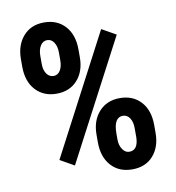

<svg xmlns="http://www.w3.org/2000/svg" viewBox="-82 -794 803 877"><g transform="rotate(-10 319.5 -355.5)"><path d="M47.4 -574.2Q47.4 -639.2 83.3 -680.2Q119.1 -721.2 180.2 -721.2Q241.2 -721.2 277.6 -680.9Q314 -640.6 314 -572.3V-536.6Q314 -470.7 277.8 -430.7Q241.7 -390.6 181.2 -390.6Q121.1 -390.6 84.2 -430.7Q47.4 -470.7 47.4 -539.6ZM137.2 -536.6Q137.2 -507.3 149.7 -490Q162.1 -472.7 181.2 -472.7Q200.7 -472.7 212.2 -490.7Q223.6 -508.8 223.6 -538.1V-574.2Q223.6 -602.5 211.9 -620.8Q200.2 -639.2 180.2 -639.2Q160.6 -639.2 148.9 -620.8Q137.2 -602.5 137.2 -572.8ZM327.6 -174.3Q327.6 -240.2 364.3 -280.5Q400.9 -320.8 460.9 -320.8Q521.5 -320.8 558.1 -281Q594.7 -241.2 594.7 -171.9V-136.2Q594.7 -70.8 559.1 -30.5Q523.4 9.8 461.9 9.8Q399.9 9.8 363.8 -30.8Q327.6 -71.3 327.6 -138.2ZM418 -136.2Q418 -108.9 430.9 -90.3Q443.8 -71.8 461.9 -71.8Q502.4 -71.8 504.4 -129.9V-174.3Q504.4 -203.1 492.4 -220.9Q480.5 -238.8 460.9 -238.8Q418 -238.8 418 -164.1ZM206.1 -53.2 140.6 -90.3 432.1 -646 498 -608.9Z"/></g></svg>

Font: Roboto Condensed
Style: Bold
Weight: 700
Designer: Google
Version: Version 2.134; 2016